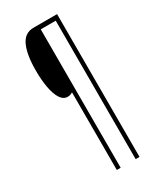

<svg xmlns="http://www.w3.org/2000/svg" viewBox="-221 -833 862 1033"><g transform="rotate(-30 210.0 -316.5)"><path d="M323 127H299V-733H206V127H182V-355Q174 -351 167.5 -348.5Q161 -346 151 -346Q124 -346 106.5 -373.5Q89 -401 80.5 -448Q72 -495 72 -554Q72 -651 96.5 -705.5Q121 -760 177 -760H323Z"/></g></svg>

Font: Noto Sans Gujarati ExtraCondensed Thin
Style: Regular
Weight: 100
Width: 2
Designer: Jelle Bosma - Monotype Design Team, Universal Thirst
Foundry: Monotype Imaging Inc.
Version: Version 2.106; ttfautohint (v1.8.4.7-5d5b)